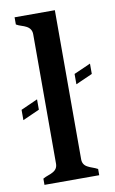

<svg xmlns="http://www.w3.org/2000/svg" viewBox="-92 -742 472 786"><g transform="rotate(-10 143.5 -348.5)"><path d="M-11.2 -275.9V-318.8L58.6 -350.1V-307.1ZM193.8 -696.8V-77.1Q193.8 -54.2 213.9 -43.9Q222.7 -39.1 233.6 -35.4Q244.6 -31.7 255.4 -25.9V0H27.8V-25.9Q38.1 -31.7 49.1 -35.4Q60.1 -39.1 68.8 -43.9Q89.4 -54.7 89.4 -77.1V-615.2Q89.4 -638.2 68.4 -649.4Q59.1 -654.3 47.9 -657.7Q36.6 -661.1 26.4 -667V-696.8ZM228 -382.8V-425.8L297.4 -456.5V-413.6Z"/></g></svg>

Font: Stardos Stencil
Style: Regular
Weight: 400
Version: Version 1.000